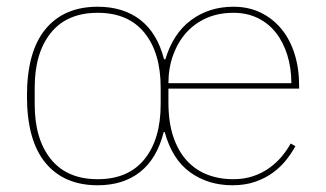

<svg xmlns="http://www.w3.org/2000/svg" viewBox="-20 -538 968 570"><path d="M270 12Q170 12 115 -54.5Q60 -121 60 -253Q60 -385 115 -451.5Q170 -518 270 -518Q346 -518 396.5 -479Q447 -440 467 -362H471Q494 -439 547.5 -478.5Q601 -518 673 -518Q718 -518 754 -500.5Q790 -483 815.5 -452Q841 -421 854.5 -378Q868 -335 868 -284V-275H480V-234Q480 -176 494 -133.5Q508 -91 533.5 -62.5Q559 -34 594.5 -20Q630 -6 672 -6Q705 -6 731.5 -15Q758 -24 779 -39Q800 -54 816 -73Q832 -92 843 -112L857 -104Q846 -84 830 -63.5Q814 -43 791 -26Q768 -9 738 1.5Q708 12 670 12Q598 12 544.5 -26.5Q491 -65 469 -146H466Q446 -67 396 -27.5Q346 12 270 12ZM270 -6Q361 -6 409 -65.5Q457 -125 457 -228V-278Q457 -381 409 -440.5Q361 -500 270 -500Q179 -500 131 -440.5Q83 -381 83 -278V-228Q83 -125 131 -65.5Q179 -6 270 -6ZM845 -291Q845 -336 833 -374.5Q821 -413 799 -441Q777 -469 745 -484.5Q713 -500 673 -500Q629 -500 593.5 -484.5Q558 -469 533 -441Q508 -413 494 -374.5Q480 -336 480 -291Z"/></svg>

Font: IBM Plex Serif Thin
Style: Regular
Weight: 100
Designer: Mike Abbink, Paul van der Laan, Pieter van Rosmalen
Foundry: Bold Monday
Version: Version 3.001